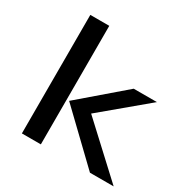

<svg xmlns="http://www.w3.org/2000/svg" viewBox="-159 -841 961 982"><g transform="rotate(30 321.5 -350.0)"><path d="M640 0 354 -265 616 -484H479L224 -265L500 0ZM210 0V-700H98V0Z"/></g></svg>

Font: Gamestation Extended
Style: Regular
Weight: 400
Width: 7
Designer: Jonas Hecksher
Foundry: Jonas Hecksher, Playtypeª, e-types AS
Version: Version 1.003